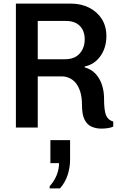

<svg xmlns="http://www.w3.org/2000/svg" viewBox="-20 -706 647 1063"><path d="M540 6Q512 6 487.5 -4.5Q463 -15 448.5 -43Q434 -71 434 -123Q434 -167 424.5 -197.5Q415 -228 399.5 -246.5Q384 -265 364 -274Q344 -283 323 -283H189V0H68V-686H373Q429 -686 473.5 -663.5Q518 -641 543.5 -601Q569 -561 569 -506Q569 -442 536 -395.5Q503 -349 449 -338V-333Q485 -323 508.5 -298Q532 -273 544 -237.5Q556 -202 556 -162Q556 -95 567 -68Q578 -41 607 -33V-5Q594 1 576.5 3.5Q559 6 540 6ZM189 -378H339Q393 -378 421 -409.5Q449 -441 449 -488Q449 -535 422 -562.5Q395 -590 345 -590H189ZM255 337V325Q281 296 294 263Q307 230 307 197H259V70H368V179Q368 222 354 264Q340 306 312 337Z"/></svg>

Font: Chivo Mono Medium
Style: Regular
Weight: 500
Monospace: yes
Designer: Hector Gatti
Foundry: Omnibus-Type
Version: Version 1.008